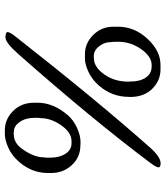

<svg xmlns="http://www.w3.org/2000/svg" viewBox="34 -721 675 783"><g transform="rotate(90 371.5 -329.5)"><path d="M251 -610.4H244.6Q210.4 -610.4 180.4 -567.6Q150.4 -524.9 150.4 -475.1V-458.5Q151.9 -448.2 151.9 -441.9Q151.9 -418 168.7 -396.2Q185.5 -374.5 209 -374.5H215.3L218.3 -375Q252.9 -375 283 -416.5Q313 -458 313 -516.6L312.5 -520V-523.4Q312.5 -563.5 296.1 -586.9Q279.8 -610.4 251 -610.4ZM564.5 -283.7H555.2Q520.5 -283.7 491.2 -241.9Q461.9 -200.2 461.9 -158.2L461.4 -155.3L460.9 -151.9L460.4 -138.7V-135.3Q460.4 -96.7 477.1 -72.8Q493.7 -48.8 515.6 -48.8L522 -47.9H525.4L528.3 -48.3Q562.5 -48.3 586.4 -81.1Q621.6 -129.4 621.6 -169.9L622.6 -176.8L623 -189.9V-196.8Q623 -233.9 607.2 -258.8Q591.3 -283.7 564.5 -283.7ZM244.6 -646.5H263.7Q308.6 -646.5 342 -613Q375.5 -579.6 375.5 -522L375 -517.1Q375 -448.2 329.1 -395.5Q304.7 -367.7 273.7 -353Q242.7 -338.4 219.7 -338.4H200.2Q156.2 -338.4 122.6 -372.1Q88.9 -405.8 88.9 -454.1V-473.1Q88.9 -540.5 138.2 -593.5Q187.5 -646.5 244.6 -646.5ZM645.5 -647Q662.6 -647 662.6 -638.2Q662.6 -629.4 643.1 -603.5Q463.4 -364.3 199.7 -65.9Q153.8 -14.2 132.3 -14.2Q110.8 -14.2 110.8 -23.2Q110.8 -32.2 130.4 -57.1Q387.2 -384.3 580.1 -602.1Q619.6 -647 645.5 -647ZM398.9 -131.3V-145.5Q398.9 -210 450.7 -269.5Q469.2 -291 500.5 -305.7Q531.7 -320.3 558.1 -320.3H567.9L572.8 -319.8Q621.1 -319.8 653.3 -284.9Q685.5 -250 685.5 -201.2V-187Q685.5 -122.1 640.1 -69.8Q614.3 -40 582.3 -25.9Q550.3 -11.7 526.4 -11.7H511.7Q466.3 -11.7 432.6 -45.4Q398.9 -79.1 398.9 -131.3Z"/></g></svg>

Font: Averia Serif Libre Light
Style: Italic
Weight: 300
Italic angle: -8.5°
Version: Version 1.002